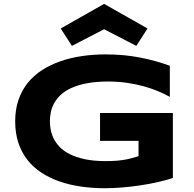

<svg xmlns="http://www.w3.org/2000/svg" viewBox="-20 -975 1022 1013"><path d="M537.1 -688Q635.7 -688 720.5 -671.1Q805.2 -654.3 876 -627.9V-463.9Q848.1 -479.5 813.2 -494.1Q778.3 -508.8 737.3 -520Q696.3 -531.2 649.4 -538.1Q602.5 -544.9 550.8 -544.9Q486.3 -544.9 438.5 -535.6Q390.6 -526.4 356.4 -510.7Q322.3 -495.1 300.3 -474.4Q278.3 -453.6 265.6 -430.2Q252.9 -406.7 248 -382.3Q243.2 -357.9 243.2 -335Q243.2 -314.9 247.3 -291.5Q251.5 -268.1 262.9 -244.6Q274.4 -221.2 294.9 -199.7Q315.4 -178.2 348.4 -161.6Q381.3 -145 427.7 -135Q474.1 -125 538.1 -125Q570.3 -125 594.2 -127Q618.2 -128.9 637.9 -132.3Q657.7 -135.7 675 -140.6Q692.4 -145.5 710.9 -150.9V-231.9H507.8V-378.9H892.1V-36.1Q856 -23.9 811.3 -13.9Q766.6 -3.9 719 3.2Q671.4 10.3 623.5 14.2Q575.7 18.1 533.2 18.1Q467.3 18.1 406.7 9.3Q346.2 0.5 293.7 -17.8Q241.2 -36.1 198 -64.5Q154.8 -92.8 124.3 -131.8Q93.8 -170.9 76.9 -221.4Q60.1 -272 60.1 -335Q60.1 -397.5 77.6 -448.2Q95.2 -499 126.7 -538.1Q158.2 -577.1 202.4 -605.5Q246.6 -633.8 299.6 -652.1Q352.5 -670.4 412.8 -679.2Q473.1 -688 537.1 -688ZM699.2 -732.9 529.3 -820.8 359.4 -732.9 300.3 -824.7 529.3 -954.6 758.3 -824.7Z"/></svg>

Font: Syncopate
Style: Bold
Weight: 700
Designer: Astigmatic (AOETI)
Foundry: Astigmatic (AOETI)
Version: Version 1.001 2011